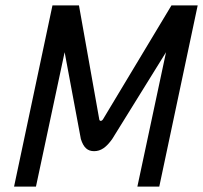

<svg xmlns="http://www.w3.org/2000/svg" viewBox="-20 -690 751 710"><path d="M174 -670 32 0H113L219 -497L279 -176C289 -144 304 -131 328 -131C353 -131 373 -145 395 -176L594 -497L488 0H569L711 -670H614L361 -249C356 -241 348 -241 347 -249L272 -670Z"/></svg>

Font: LT Wave Mono
Style: Italic
Weight: 400
Designer: Daniel Lyons
Version: Version 2.5 (Glyphs App)